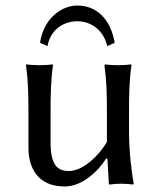

<svg xmlns="http://www.w3.org/2000/svg" viewBox="-20 -665 577 695"><path d="M365 -92 369 -89 374 0C374 2 375 3 378 3C391 1 403 0 418 0C430 0 449 1 462 3L464 0C456 -43 447 -117 447 -192V-249C447 -324 448 -376 456 -429L454 -432C442 -430 419 -429 407 -429C395 -429 372 -430 360 -432L358 -429C366 -372 367 -325 367 -249V-151C337 -100 279 -46 230 -46C196 -46 163 -57 163 -150V-249C163 -324 164 -376 172 -429L170 -432C158 -430 135 -429 123 -429C111 -429 88 -430 76 -432L74 -429C82 -372 83 -325 83 -249V-129C83 -60 115 10 214 10C276 10 332 -41 365 -92ZM368 -498 395 -510C381 -595 330 -645 260 -645C201 -645 137 -596 125 -510L152 -498C162 -556 208 -588 260 -588C314 -588 357 -551 368 -498Z"/></svg>

Font: Libertinus Sans
Style: Regular
Weight: 400
Designer: Philipp H. Poll, Khaled Hosny
Foundry: Caleb Maclennan
Version: Version 7.050;RELEASE